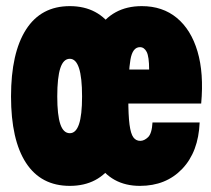

<svg xmlns="http://www.w3.org/2000/svg" viewBox="-20 -595 690 627"><path d="M208 12Q114 12 65 -63Q16 -138 16 -280Q16 -422 65 -498.5Q114 -575 208 -575Q302 -575 350.5 -499Q399 -423 399 -280Q399 -138 350.5 -63Q302 12 208 12ZM208 -160Q228 -160 238 -189.5Q248 -219 248 -280Q248 -342 238 -372.5Q228 -403 208 -403Q187 -403 177 -372.5Q167 -342 167 -280Q167 -219 177 -189.5Q187 -160 208 -160ZM437 12Q343 12 295.5 -66Q248 -144 248 -280Q248 -416 297 -495.5Q346 -575 443 -575Q511 -575 557.5 -536.5Q604 -498 625 -427Q646 -356 637 -257H369L371 -368H467Q467 -410 459 -425.5Q451 -441 437 -441Q413 -441 406 -400.5Q399 -360 399 -274Q399 -218 403 -188Q407 -158 415.5 -146.5Q424 -135 438 -135Q451 -135 463.5 -147Q476 -159 478 -195H632Q628 -99 575 -43.5Q522 12 437 12Z"/></svg>

Font: Azeret Mono Thin Black
Style: Regular
Weight: 900
Version: Version 1.002